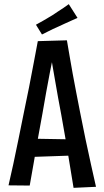

<svg xmlns="http://www.w3.org/2000/svg" viewBox="-20 -898 502 924"><path d="M334 6Q325 -49 315.5 -107Q306 -165 296 -225.5Q286 -286 275 -345Q267 -386 260 -425.5Q253 -465 246.5 -502.5Q240 -540 234 -574.5Q228 -609 223 -640L162 -700L302 -704Q308 -669 315 -628Q322 -587 330 -542.5Q338 -498 347 -452.5Q356 -407 365 -360Q378 -293 391.5 -228.5Q405 -164 418 -106Q431 -48 442 1ZM111 -142V-231L343 -227V-150ZM123 -5 21 -6Q32 -52 44 -108.5Q56 -165 69 -228.5Q82 -292 95 -357Q108 -418 120 -479Q132 -540 142.5 -596.5Q153 -653 162 -700L302 -704L237 -634Q229 -595 220 -549Q211 -503 202 -452.5Q193 -402 184 -350Q173 -291 162.5 -232Q152 -173 142.5 -115.5Q133 -58 123 -5ZM182 -732 153 -779Q171 -789 190.5 -800Q210 -811 231 -824Q244 -833 258 -842Q272 -851 285.5 -860Q299 -869 311 -878L353 -812Q337 -805 322 -798Q307 -791 292 -784.5Q277 -778 263 -771Q249 -765 235 -758.5Q221 -752 208 -745Q195 -738 182 -732Z"/></svg>

Font: Truculenta SemiBold
Style: Regular
Weight: 600
Version: Version 1.002